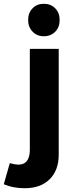

<svg xmlns="http://www.w3.org/2000/svg" viewBox="-82 -797 400 1017"><path d="M13 75Q44 76 60 56Q76 36 76 -2V-538H229V22Q229 105 181 152.5Q133 200 49 200Q-13 200 -62 179L-30 67Q-7 74 13 75ZM234 -691Q234 -653 210.5 -629Q187 -605 150 -605Q114 -605 90.5 -629.5Q67 -654 67 -691Q67 -729 90.5 -753Q114 -777 150 -777Q187 -777 210.5 -753Q234 -729 234 -691Z"/></svg>

Font: Montserrat SemiBold
Style: Regular
Weight: 600
Designer: Julieta Ulanovsky
Foundry: Julieta Ulanovsky
Version: Version 6.001